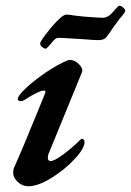

<svg xmlns="http://www.w3.org/2000/svg" viewBox="-20 -636 457 670"><path d="M26 -33Q26 -45 30 -53Q58 -115 114 -253L138 -312Q140 -320 134 -320Q116 -320 65 -287Q58 -283 54 -283Q42 -283 42 -290Q42 -302 71.5 -329.5Q101 -357 142 -384.5Q183 -412 215 -425Q221 -427 224 -427Q241 -427 256 -411.5Q271 -396 266 -384L151 -103Q147 -96 147 -83Q147 -79 150 -76.5Q153 -74 156 -74Q170 -74 202 -98Q234 -122 261 -149Q264 -152 265 -152Q269 -152 272 -148.5Q275 -145 275 -141Q275 -118 240 -80.5Q205 -43 158.5 -14.5Q112 14 79 14Q58 14 42 -1Q26 -16 26 -33ZM120 -484Q120 -490 139 -515.5Q158 -541 179.5 -563Q201 -585 211 -585Q223 -585 238 -582Q274 -578 274 -578Q326 -574 337 -574Q357 -574 372 -592Q379 -599 386 -607.5Q393 -616 396 -616Q402 -616 409.5 -610Q417 -604 417 -598Q417 -594 408 -583Q399 -572 397 -570L375 -540Q364 -523 354 -510Q345 -496 324 -496Q307 -496 273 -499Q196 -504 186 -504Q180 -504 176 -502Q172 -500 167 -495Q144 -466 139 -466Q134 -466 127 -472Q120 -478 120 -484Z"/></svg>

Font: EB Garamond SemiBold
Style: Italic
Weight: 600
Italic angle: -17.2°
Designer: Georg Duffner and Octavio Pardo
Foundry: Georg Duffner
Version: Version 1.000